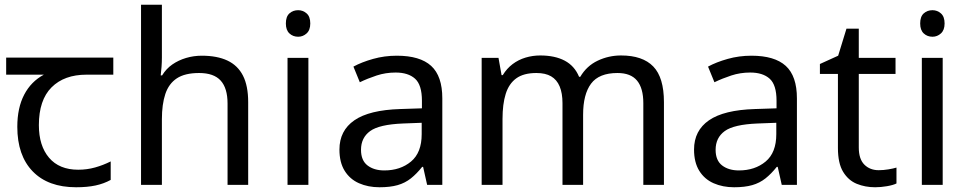

<svg xmlns="http://www.w3.org/2000/svg" viewBox="-20 -780 4082 810"><path d="M301 10Q183 10 118 -57Q53 -124 53 -245Q53 -325 82 -380.5Q111 -436 165 -465H6V-537H458V-465H345Q251 -465 197.5 -411.5Q144 -358 144 -252Q144 -165 187 -114.5Q230 -64 310 -64Q347 -64 381 -73.5Q415 -83 447 -99V-21Q418 -5 383 2.5Q348 10 301 10Z M663 -537Q663 -518 661.5 -498Q660 -478 658 -462H664Q681 -490 707 -508Q733 -526 765 -535.5Q797 -545 831 -545Q896 -545 939.5 -524.5Q983 -504 1005 -461Q1027 -418 1027 -349V0H940V-343Q940 -408 911 -440Q882 -472 820 -472Q760 -472 726 -449.5Q692 -427 677.5 -383.5Q663 -340 663 -277V0H575V-760H663Z M1281 -536V0H1193V-536ZM1238 -737Q1258 -737 1273.5 -723.5Q1289 -710 1289 -681Q1289 -653 1273.5 -639Q1258 -625 1238 -625Q1216 -625 1201 -639Q1186 -653 1186 -681Q1186 -710 1201 -723.5Q1216 -737 1238 -737Z M1654 -545Q1752 -545 1799 -502Q1846 -459 1846 -365V0H1782L1765 -76H1761Q1738 -47 1713.5 -27.5Q1689 -8 1657.5 1Q1626 10 1581 10Q1533 10 1494.5 -7Q1456 -24 1434 -59.5Q1412 -95 1412 -149Q1412 -229 1475 -272.5Q1538 -316 1669 -320L1760 -323V-355Q1760 -422 1731 -448Q1702 -474 1649 -474Q1607 -474 1569 -461.5Q1531 -449 1498 -433L1471 -499Q1506 -518 1554 -531.5Q1602 -545 1654 -545ZM1680 -259Q1580 -255 1541.5 -227Q1503 -199 1503 -148Q1503 -103 1530.5 -82Q1558 -61 1601 -61Q1669 -61 1714 -98.5Q1759 -136 1759 -214V-262Z M2600 -546Q2691 -546 2736 -499.5Q2781 -453 2781 -349V0H2694V-345Q2694 -408 2667.5 -440Q2641 -472 2585 -472Q2507 -472 2473.5 -427Q2440 -382 2440 -296V0H2353V-345Q2353 -387 2341 -415.5Q2329 -444 2305 -458Q2281 -472 2243 -472Q2189 -472 2158 -449.5Q2127 -427 2113.5 -384Q2100 -341 2100 -278V0H2012V-536H2083L2096 -463H2101Q2118 -491 2142.5 -509.5Q2167 -528 2197 -537Q2227 -546 2259 -546Q2321 -546 2362.5 -524Q2404 -502 2423 -456H2428Q2455 -502 2501.5 -524Q2548 -546 2600 -546Z M3150 -545Q3248 -545 3295 -502Q3342 -459 3342 -365V0H3278L3261 -76H3257Q3234 -47 3209.5 -27.5Q3185 -8 3153.5 1Q3122 10 3077 10Q3029 10 2990.5 -7Q2952 -24 2930 -59.5Q2908 -95 2908 -149Q2908 -229 2971 -272.5Q3034 -316 3165 -320L3256 -323V-355Q3256 -422 3227 -448Q3198 -474 3145 -474Q3103 -474 3065 -461.5Q3027 -449 2994 -433L2967 -499Q3002 -518 3050 -531.5Q3098 -545 3150 -545ZM3176 -259Q3076 -255 3037.5 -227Q2999 -199 2999 -148Q2999 -103 3026.5 -82Q3054 -61 3097 -61Q3165 -61 3210 -98.5Q3255 -136 3255 -214V-262Z M3687 -62Q3707 -62 3728 -65.5Q3749 -69 3762 -73V-6Q3748 1 3722 5.5Q3696 10 3672 10Q3630 10 3594.5 -4.5Q3559 -19 3537 -55Q3515 -91 3515 -156V-468H3439V-510L3516 -545L3551 -659H3603V-536H3758V-468H3603V-158Q3603 -109 3626.5 -85.5Q3650 -62 3687 -62Z M3957 -536V0H3869V-536ZM3914 -737Q3934 -737 3949.5 -723.5Q3965 -710 3965 -681Q3965 -653 3949.5 -639Q3934 -625 3914 -625Q3892 -625 3877 -639Q3862 -653 3862 -681Q3862 -710 3877 -723.5Q3892 -737 3914 -737Z"/></svg>

Font: ukorean85
Style: Book
Weight: 400
Designer: Jelle Bosma - Monotype Design Team
Foundry: Monotype Imaging Inc.
Version: Version 2.003